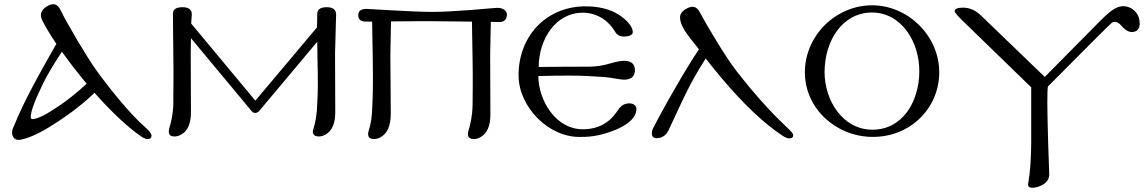

<svg xmlns="http://www.w3.org/2000/svg" viewBox="-20 -640 5414 906"><path d="M676 16C689 16 695 11 695 0C695 -8 686 -21 667 -38C593 -101 486 -236 430 -315C394 -365 297 -527 267 -590C258 -610 246 -620 232 -620C225 -620 216 -618 207 -613C184 -601 173 -586 173 -568C173 -561 175 -554 178 -547C194 -514 217 -476 246 -433C209 -368 172 -303 136 -235C102 -171 69 -104 41 -34C30 -9 41 23 72 20C107 15 156 -6 207 -37C281 -82 360 -138 426 -202C507 -111 580 -42 645 3C658 12 668 16 676 16ZM389 -245C347 -206 306 -173 267 -146C202 -101 157 -78 133 -78C128 -78 125 -81 125 -88C125 -113 143 -163 179 -237C197 -276 228 -329 272 -396C310 -343 349 -293 389 -245Z M1566 -571C1566 -594 1551 -606 1522 -606C1491 -606 1476 -595 1477 -572L1476 -511L1185 -165L882 -529L885 -571C886 -594 871 -606 841 -606C810 -606 795 -595 796 -572L798 -369C800 -260 797 -193 798 -154C797 -103 788 -64 778 -32C774 -12 777 4 803 4C814 4 824 1 833 -4C866 -21 882 -58 881 -115L880 -388L881 -460L1168 -115C1177 -104 1192 -105 1202 -115L1477 -443L1478 -369C1481 -260 1480 -195 1477 -154C1476 -103 1469 -64 1459 -32C1451 -12 1459 4 1484 4C1495 4 1505 1 1514 -4C1547 -21 1563 -58 1562 -115L1561 -388L1566 -571Z M2372 -570C2373 -589 2354 -603 2327 -603C2325 -603 2284 -600 2205 -593C2126 -587 2065 -584 2022 -584C1979 -584 1917 -586 1834 -591C1751 -596 1710 -598 1710 -598C1686 -598 1673 -590 1671 -574C1668 -550 1680 -538 1707 -538H1736L1739 -360C1741 -250 1739 -185 1737 -143C1736 -92 1730 -53 1719 -21C1718 -16 1717 -11 1717 -7C1717 8 1726 16 1745 16C1756 16 1766 13 1775 8C1808 -10 1824 -47 1824 -104L1822 -380L1825 -539C1919 -540 1984 -540 2020 -540C2063 -540 2126 -539 2207 -538L2210 -360C2212 -250 2210 -185 2210 -145C2209 -94 2200 -53 2190 -21C2189 -16 2188 -11 2188 -7C2188 8 2197 16 2216 16C2227 16 2237 13 2246 8C2279 -10 2295 -47 2294 -104L2293 -380L2296 -537C2315 -536 2327 -536 2332 -536C2357 -535 2371 -546 2372 -570Z M2723 6C2776 7 2833 -5 2893 -31C2953 -58 2983 -90 2983 -127C2983 -142 2966 -157 2937 -151C2922 -148 2909 -141 2893 -116C2855 -59 2801 -30 2730 -30C2605 -30 2522 -161 2520 -281L2604 -283C2717 -283 2701 -285 2837 -276C2858 -275 2904 -264 2927 -264C2960 -265 2977 -281 2976 -311C2975 -337 2960 -351 2931 -353C2914 -354 2891 -350 2861 -341C2786 -319 2753 -327 2641 -325L2522 -324C2522 -451 2600 -582 2733 -580C2802 -579 2855 -538 2882 -491C2893 -472 2910 -464 2941 -469C2955 -471 2966 -478 2966 -489C2966 -514 2938 -547 2896 -573C2862 -594 2808 -612 2732 -610C2550 -604 2425 -463 2427 -281C2429 -133 2572 12 2723 6Z M3704 13C3717 13 3723 8 3723 -2C3723 -18 3683 -43 3602 -131C3547 -190 3499 -249 3456 -304C3404 -370 3317 -517 3284 -579C3274 -598 3263 -608 3249 -608C3241 -608 3232 -606 3223 -601C3200 -590 3189 -575 3189 -558C3189 -507 3248 -449 3278 -407C3245 -358 3206 -294 3170 -231C3126 -156 3086 -82 3063 -37C3058 -28 3056 -19 3056 -12C3056 4 3063 12 3078 12C3103 12 3122 0 3134 -24C3167 -93 3191 -148 3217 -200C3243 -253 3271 -303 3310 -364C3332 -336 3356 -306 3383 -274C3487 -150 3583 -59 3672 0C3685 9 3696 13 3704 13Z M4412 -299C4412 -471 4265 -615 4095 -615C3924 -615 3778 -472 3778 -299C3778 -127 3925 4 4095 6C4274 8 4412 -128 4412 -299ZM4318 -299C4316 -160 4239 -27 4095 -28C3956 -29 3871 -167 3871 -299C3871 -449 3956 -581 4095 -581C4232 -581 4320 -444 4318 -299Z M5358 -530C5358 -568 5334 -603 5291 -610C5271 -613 5251 -607 5230 -593C5217 -584 5197 -567 5172 -542L4910 -277L4611 -565C4584 -591 4556 -604 4525 -604C4498 -604 4485 -598 4485 -587C4485 -580 4503 -560 4539 -526L4846 -228V39C4845 113 4841 175 4832 225C4829 239 4836 246 4851 246C4863 246 4877 243 4892 236C4919 224 4932 205 4931 180L4926 34C4921 -129 4921 -217 4925 -232C5125 -434 5226 -534 5227 -533C5244 -544 5263 -530 5274 -516C5291 -497 5307 -488 5323 -489C5346 -490 5358 -504 5358 -530Z"/></svg>

Font: GFS Ignacio
Style: Regular
Weight: 400
Designer: George D. Matthiopoulos
Foundry: George D. Matthiopoulos
Version: Version 1.000